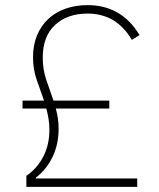

<svg xmlns="http://www.w3.org/2000/svg" viewBox="-20 -730 623 750"><path d="M83 0V-43Q125 -72 149 -118Q173 -164 173 -224Q173 -246 169.5 -266.5Q166 -287 161 -306H68V-337H152Q138 -378 123.5 -418Q109 -458 109 -507Q109 -554 124.5 -591.5Q140 -629 168 -655.5Q196 -682 235.5 -696Q275 -710 322 -710Q455 -710 525 -593L495 -574Q435 -677 322 -677Q243 -677 195 -632.5Q147 -588 147 -505Q147 -457 161 -417.5Q175 -378 189 -337H407V-306H198Q203 -288 206 -268Q209 -248 209 -227Q209 -167 185.5 -117.5Q162 -68 120 -36V-33H516V0Z"/></svg>

Font: IBM Plex Sans Thai Looped ExtraLight
Style: Regular
Weight: 200
Designer: Mike Abbink, Paul van der Laan, Pieter van Rosmalen, Ben Mitchell, Mark Frömberg
Foundry: Bold Monday
Version: Version 1.0